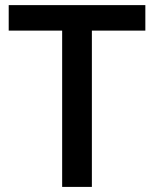

<svg xmlns="http://www.w3.org/2000/svg" viewBox="-20 -734 606 754"><path d="M340.8 0H224.1V-613.8H14.2V-713.9H550.8V-613.8H340.8Z"/></svg>

Font: f2_46894          
Style: Regular
Weight: 600
Foundry: Ascender Corporation
Version: Version 1.10